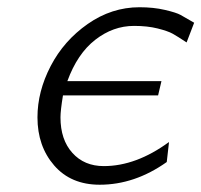

<svg xmlns="http://www.w3.org/2000/svg" viewBox="-20 -505 559 533"><path d="M84 -179.2Q84 -251 120.6 -321.5Q157.2 -392.1 223.6 -438.5Q290 -484.9 367.2 -484.9Q406.2 -484.9 437.7 -477.5Q469.2 -470.2 481.2 -463.6Q493.2 -457 519 -441.9L498 -387.2Q472.2 -404.3 459 -411.6Q445.8 -418.9 417.5 -426Q389.2 -433.1 352.1 -433.1Q293.9 -433.1 244.4 -394.5Q194.8 -356 167 -279.8H428.2L418.9 -240.2H154.8Q147.9 -198.2 147.9 -179.2Q147.9 -117.2 180.9 -80.6Q213.9 -43.9 268.1 -43.9Q357.9 -43.9 449.2 -110.8L442.9 -55.2Q354 7.8 256.8 7.8Q176.8 7.8 130.4 -45.7Q84 -99.1 84 -179.2Z"/></svg>

Font: CMU Bright
Style: Oblique
Weight: 500
Italic angle: -12°
Version: Version 0.7.0